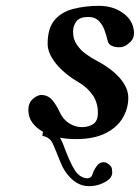

<svg xmlns="http://www.w3.org/2000/svg" viewBox="-20 -464 479 657"><path d="M438 -359Q441 -335 426.5 -321Q412 -307 401 -304Q385 -300 368 -305Q351 -310 348 -326Q344 -344 337 -362.5Q330 -381 317 -393.5Q304 -406 282 -406Q253 -406 241.5 -391Q230 -376 230 -355Q230 -330 243 -311Q256 -292 273.5 -279.5Q291 -267 304 -260Q360 -231 389.5 -197.5Q419 -164 419 -129Q419 -94 400.5 -61.5Q382 -29 342 -8.5Q302 12 239 12Q211 12 185 7Q193 20 198 34.5Q203 49 209 63Q230 115 245.5 130.5Q261 146 278 146Q293 146 297 131Q300 121 305 113Q310 105 314 100Q323 91 335 91Q341 91 347 94.5Q353 98 357 103Q362 107 363 114Q364 121 364 126Q364 143 346 155Q318 173 284 173Q253 173 227 150Q201 127 186 89Q170 48 160 26.5Q150 5 125 1L127 -13Q104 -26 90.5 -44.5Q77 -63 77 -88Q77 -112 92.5 -125.5Q108 -139 121 -139Q143 -139 157.5 -123Q172 -107 184 -81Q195 -56 216 -42.5Q237 -29 260 -29Q283 -29 299 -39.5Q315 -50 315 -78Q315 -113 297 -139Q279 -165 248 -183Q199 -212 171 -247Q143 -282 143 -314Q143 -367 166.5 -395Q190 -423 230.5 -433.5Q271 -444 319 -444Q366 -444 400 -420Q434 -396 438 -359Z"/></svg>

Font: Libertinus Serif SemiBold
Style: Italic
Weight: 600
Italic angle: -11.5°
Designer: Philipp H. Poll, Khaled Hosny
Foundry: Caleb Maclennan
Version: Version 7.051;RELEASE